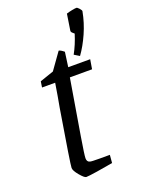

<svg xmlns="http://www.w3.org/2000/svg" viewBox="-131 -727 591 797"><g transform="rotate(-20 164.5 -328.0)"><path d="M64 -47Q64 -63 103 -298Q112 -346 121 -403H63L67 -429L128 -450L180 -523Q187 -523 203 -510L194 -445H291L284 -403H186Q158 -236 145 -157.5Q132 -79 132 -65Q132 -49 145 -46Q151 -44 187 -44H232L229 -9Q197 -3 158 3Q119 9 109 9Q101 9 82.5 -13Q64 -35 64 -47ZM233 -486Q253 -522 267 -567Q265 -569 259 -574Q253 -579 254 -585L265 -656Q278 -660 291 -662.5Q304 -665 310 -665Q314 -665 322 -656Q330 -647 329 -643Q320 -595 300 -550Q280 -505 256 -472Z"/></g></svg>

Font: Grenze Light
Style: Italic
Weight: 300
Italic angle: -10°
Designer: Renata Polastri
Foundry: Omnibus-Type
Version: Version 1.002; ttfautohint (v1.8)